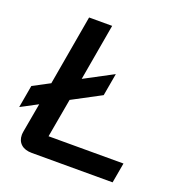

<svg xmlns="http://www.w3.org/2000/svg" viewBox="-127 -807 856 915"><g transform="rotate(20 301.0 -350.0)"><path d="M562 -102 544 0H134Q99 0 79.5 -17.5Q60 -35 60 -65Q60 -72 62 -84L88 -230L3 -185L23 -299L108 -344L170 -700H287L237 -413L382 -490L362 -376L217 -299L182 -102Z"/></g></svg>

Font: Bai Jamjuree SemiBold
Style: Italic
Weight: 600
Italic angle: -10°
Version: Version 1.000; ttfautohint (v1.6)